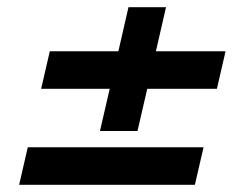

<svg xmlns="http://www.w3.org/2000/svg" viewBox="-20 -552 645 532"><path d="M118 -410H308L336 -532H440L412 -410H605L581 -306H388L361 -189H257L284 -306H94ZM544 -144 520 -40H33L57 -144Z"/></svg>

Font: Panefresco 800wt
Style: Italic
Weight: 800
Foundry: Campivisivi & Chank Co
Version: Version 1.001